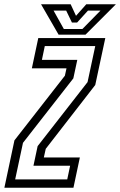

<svg xmlns="http://www.w3.org/2000/svg" viewBox="-50 -878 562 898"><path d="M-29.5 0 17.5 -221.5 253.5 -524 261 -558.5H99L129 -700H442.5L395.5 -480.5L164 -182L155 -141.5H323.5L293.5 0ZM21 -39H264.5L278 -103H106.5L126 -194.5L359.5 -494L395.5 -662.5H159.5L146 -598H311.5L293 -511.5L57.5 -210ZM224 -716 142 -858H280.5L305.5 -804L353.5 -858H492L350 -716ZM248.5 -742.5H335.5L420 -828.5H361.5L310.5 -772.5H286.5L259.5 -828.5H200.5Z"/></svg>

Font: Tourney Condensed Regular
Style: Italic
Weight: 400
Width: 3
Italic angle: -12°
Designer: Tyler Finck
Foundry: Etcetera Type Co
Version: Version 1.010; ttfautohint (v1.8.3)